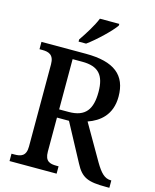

<svg xmlns="http://www.w3.org/2000/svg" viewBox="-134 -1021 898 1111"><g transform="rotate(15 315.0 -465.5)"><path d="M239 -784V-771H284C337 -809 417 -886 440 -921V-931H324C306 -886 268 -826 239 -784ZM32 0H314V-44H301C262 -44 232 -52 232 -110V-314H304L424 -90C463 -15 501 0 611 0H630V-44H627C589 -44 564 -71 532 -125L409 -338C478 -362 545 -413 545 -523C545 -651 469 -714 298 -714H32V-670H49C86 -670 119 -661 119 -603V-110C119 -52 87 -44 49 -44H32ZM289 -363H232V-664H290C387 -664 426 -620 426 -519C426 -416 390 -363 289 -363Z"/></g></svg>

Font: Noto Serif Devanagari SemiCondensed Medium
Style: Regular
Weight: 500
Width: 4
Designer: Universal Thirst, Indian Type Foundry and the Monotype Design Team
Foundry: Monotype Imaging Inc.
Version: Version 2.004